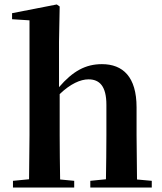

<svg xmlns="http://www.w3.org/2000/svg" viewBox="-20 -839 727 859"><path d="M452 0H659V-30L593 -36L591 -235V-359C591 -495 530 -552 436 -552C363 -552 306 -521 244 -449V-651L247 -810L234 -819L34 -780V-753L112 -748V-235L110 -37L38 -30V0H312V-30L249 -36C248 -93 247 -179 247 -235V-418C295 -464 340 -484 376 -484C425 -484 456 -454 456 -370V-235C456 -177 455 -93 454 -37L384 -30V0Z"/></svg>

Font: Noto Serif SC
Style: Bold
Weight: 700
Designer: Ryoko NISHIZUKA 西塚涼子 (kana & ideographs); Frank Grießhammer (Latin, Greek & Cyrillic); Wenlong ZHANG 张文龙 (bopomofo); San
Foundry: Adobe
Version: Version 2.001;hotconv 1.1.0;makeotfexe 2.6.0